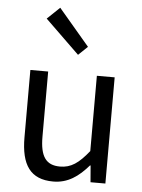

<svg xmlns="http://www.w3.org/2000/svg" viewBox="-59 -918 725 978"><g transform="rotate(5 303.5 -429.5)"><path d="M209 -872 145 -811 320 -641 367 -686ZM250 13C325 13 379 -26 430 -85H433L440 0H516V-543H425V-158C373 -93 334 -66 278 -66C206 -66 176 -109 176 -210V-543H85V-199C85 -58 133 13 250 13Z"/></g></svg>

Font: Spoqa Han Sans Neo
Style: Regular
Weight: 400
Designer: [Spoqa Han Sans Neo] Dong-huui Kim ___ Younghwa Kang ___ Yujin Lee ___ [Noto Sans] Ryoko NISHIZUKA ____ (kana & ideograp
Foundry: Spoqa (http://www.spoqa-han-sans.com)
Version: Version 1.100;hotconv 1.0.109;makeotfexe 2.5.65596